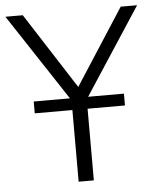

<svg xmlns="http://www.w3.org/2000/svg" viewBox="-51 -749 652 793"><g transform="rotate(-5 274.5 -352.5)"><path d="M243 0V-366L257 -316L1 -705H73L280 -383H271L479 -705H547L293 -316L306 -366V0ZM87 -297V-346H461V-297Z"/></g></svg>

Font: Nunito Sans 10pt SemiCondensed Light
Style: Regular
Weight: 300
Width: 4
Designer: Vernon Adams
Foundry: Vernon Adams
Version: Version 3.101;gftools[0.9.27]